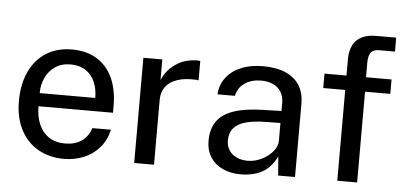

<svg xmlns="http://www.w3.org/2000/svg" viewBox="-50 -827 2011 940"><g transform="rotate(5 955.5 -356.5)"><path d="M290.4 -65.4Q338.9 -65.4 371.3 -87.2Q403.6 -108.9 418.2 -152.2H509Q497.4 -99.6 465.6 -63.1Q433.8 -26.6 388.7 -8.3Q343.7 10 292.2 10Q219.9 10 164.6 -21.7Q109.2 -53.3 78.7 -112.8Q48.1 -172.3 48.1 -253.2Q48.1 -334.5 76.4 -396.5Q104.8 -458.4 158.2 -492.7Q211.6 -527 285.5 -527Q357.5 -527 408.3 -495.6Q459.2 -464.2 485.6 -406.6Q512 -348.9 512 -270.2V-235.9H146Q145.8 -186.5 162 -148Q178.1 -109.5 210.6 -87.4Q243.1 -65.4 290.4 -65.4ZM419.2 -300.5Q419.2 -344.9 404.2 -379.3Q389.2 -413.8 359.1 -433.7Q329 -453.5 284.9 -453.5Q240.1 -453.5 208.6 -431.6Q177.2 -409.8 161.6 -374.8Q145.9 -339.8 146.2 -300.5Z M636.8 -517H729.8V-415.2Q750.2 -464.8 795.4 -495.9Q840.6 -527 903.8 -527Q907.5 -527 910.3 -526.5Q913.2 -526.1 915.6 -524.8V-429.9Q912.2 -431.6 909.3 -431.9L904.1 -432.1Q848.6 -435.1 810.7 -422.2Q772.8 -409.3 753.5 -382.8Q734.2 -356.4 734.2 -318V0H636.8Z M990 -140.6Q990 -198.4 1016.5 -236Q1042.9 -273.6 1098.9 -292.8Q1154.8 -312 1243.8 -313.9L1333.1 -316.4V-355.9Q1333.1 -387.7 1319.2 -410.2Q1305.3 -432.8 1279.7 -444.5Q1254.1 -456.2 1219.2 -456Q1173.9 -455.6 1141.2 -433.7Q1108.4 -411.7 1099.2 -370.4H1013.8Q1016.4 -416.2 1042.9 -451.8Q1069.3 -487.4 1115.8 -507.2Q1162.2 -527 1223.9 -527Q1290.9 -527 1336.4 -506.8Q1381.9 -486.6 1404.6 -449.3Q1427.2 -412.1 1427.2 -361V0H1344.4L1336.8 -93.2Q1308.6 -36.6 1264.7 -13.3Q1220.8 10 1160.9 10Q1110.6 10 1071.8 -8Q1033.1 -26 1011.6 -60Q990 -93.9 990 -140.6ZM1333.1 -170V-257.5L1259 -256.2Q1200.3 -255.3 1161.8 -244.4Q1123.3 -233.4 1103.8 -210.5Q1084.2 -187.6 1084.2 -150Q1084.2 -107.9 1113.6 -83.6Q1142.9 -59.2 1190.1 -59.2Q1223.6 -59.2 1256.9 -75.2Q1290.2 -91.2 1311.6 -116.9Q1332.9 -142.6 1333.1 -170Z M1856.4 -446.2H1732.4V0H1634.9V-446.2H1526.9V-517H1634.9V-596.6Q1634.9 -637.7 1649 -665.9Q1663.2 -694.1 1691.6 -708.5Q1720.1 -723 1761.8 -723H1861L1861.4 -654.5H1785.1Q1754.6 -654.5 1742.7 -638.6Q1730.9 -622.7 1730.9 -587V-517H1856.4Z"/></g></svg>

Font: Public Sans VF
Style: Regular
Weight: 400
Designer: Pablo Impallari, Rodrigo Fuenzalida (Modified by Dan O. Williams and USWDS)
Version: Version 1.003